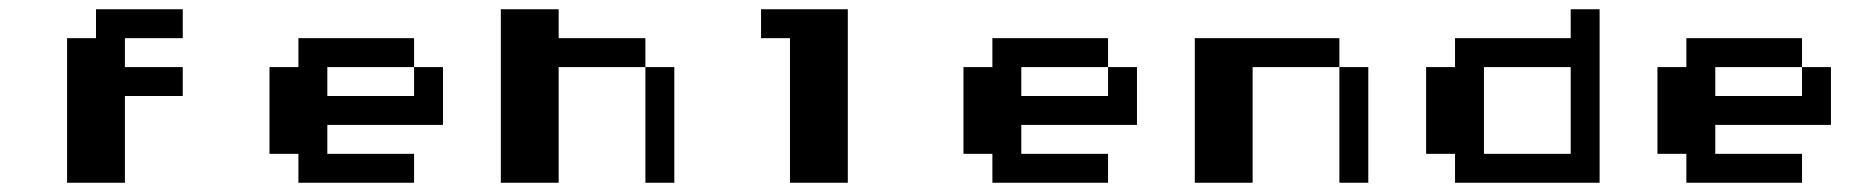

<svg xmlns="http://www.w3.org/2000/svg" viewBox="-20 -395 4040 415"><path d="M187.5 -375H375V-312.5H250V-250H375V-187.5H250V0H125V-312.5H187.5Z M625 -312.5H875V-250H687.5V-187.5H875V-250H937.5V-125H687.5V-62.5H875V0H625V-62.5H562.5V-250H625Z M1062.5 -375H1187.5V-312.5H1375V-250H1187.5V0H1062.5ZM1375 -250H1437.5V0H1375Z M1625 -375H1812.5V0H1687.5V-312.5H1625Z M2125 -312.5H2375V-250H2187.5V-187.5H2375V-250H2437.5V-125H2187.5V-62.5H2375V0H2125V-62.5H2062.5V-250H2125Z M2562.5 -312.5H2875V-250H2687.5V0H2562.5ZM2875 -250H2937.5V0H2875Z M3375 -375H3437.5V0H3125V-62.5H3062.5V-250H3125V-312.5H3375ZM3375 -250H3187.5V-62.5H3375Z M3625 -312.5H3875V-250H3687.5V-187.5H3875V-250H3937.5V-125H3687.5V-62.5H3875V0H3625V-62.5H3562.5V-250H3625Z"/></svg>

Font: Half Eighties
Style: Regular
Weight: 400
Monospace: yes
Designer: Jayvee Enaguas (HarvettFox96)
Version: 20191127.01dev02